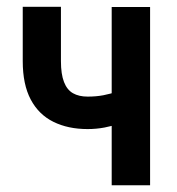

<svg xmlns="http://www.w3.org/2000/svg" viewBox="-20 -549 525 569"><path d="M424.8 -528.3V0H311V-528.3ZM376.5 -294.9V-199.7Q357.9 -190.4 335.9 -183.1Q314 -175.8 289.8 -171.1Q265.6 -166.5 239.7 -166.5Q181.6 -166.5 138.2 -188Q94.7 -209.5 71 -254.2Q47.4 -298.8 47.4 -367.7V-528.8H160.6V-367.7Q160.6 -329.1 169.7 -305.9Q178.7 -282.7 196.3 -272.7Q213.9 -262.7 239.7 -262.7Q265.1 -262.7 286.6 -266.8Q308.1 -271 329.8 -278.3Q351.6 -285.6 376.5 -294.9Z"/></svg>

Font: Roboto Condensed Medium
Style: Regular
Weight: 500
Designer: Christian Robertson
Foundry: Google
Version: Version 3.0